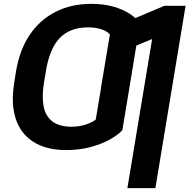

<svg xmlns="http://www.w3.org/2000/svg" viewBox="-20 -757 968 981"><path d="M660.6 -425.8 605 -91.3Q579.6 -64.9 536.9 -42Q494.1 -19 438.5 -4.6Q382.8 9.8 318.8 9.8Q217.3 9.8 151.6 -31.5Q85.9 -72.8 60.5 -149.9Q35.2 -227.1 52.7 -334.5L60.5 -384.3L213.4 -385.7L204.6 -334.5Q193.4 -265.1 202.6 -214.8Q211.9 -164.6 246.8 -137.2Q281.7 -109.9 345.2 -109.4Q383.8 -109.9 416 -119.9Q448.2 -129.9 469.2 -146L516.1 -425.8ZM695.3 -636.2 640.6 -307.6 495.6 -306.2 541.5 -581.1Q525.4 -599.1 495.4 -608.2Q465.3 -617.2 430.7 -617.2Q381.3 -617.2 344.7 -602.5Q308.1 -587.9 282.2 -559.3Q256.3 -530.8 239.7 -489Q223.1 -447.3 214.4 -393.1L205.6 -339.8L54.2 -340.3L62 -393.1Q80.1 -502 131.8 -578.9Q183.6 -655.8 263.9 -696.5Q344.2 -737.3 446.8 -737.3Q509.8 -737.3 560.1 -722.9Q610.4 -708.5 644.8 -685.3Q679.2 -662.1 695.3 -636.2ZM928.2 -727.5 773.9 204.1H630.9L757.3 -557.6L593.3 -489.7L619.1 -642.6L820.3 -727.5Z"/></svg>

Font: Inter 28pt
Style: Bold Italic
Weight: 700
Italic angle: -9.3988°
Designer: Rasmus Andersson
Foundry: rsms
Version: Version 4.001;git-66647c0bb